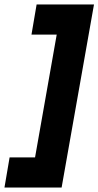

<svg xmlns="http://www.w3.org/2000/svg" viewBox="-21 -710 441 860"><path d="M136 -5 233 -555H120L143 -690H400L255 130H-1L22 -5Z"/></svg>

Font: Overused Grotesk
Style: Bold Italic
Weight: 700
Italic angle: -10°
Version: Version 0.003